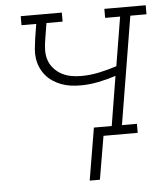

<svg xmlns="http://www.w3.org/2000/svg" viewBox="-52 -576 703 805"><g transform="rotate(-5 300.0 -174.0)"><path d="M336 182H293L330 -38H405L439 -246Q402 -234 364.5 -226.5Q327 -219 289 -219Q268 -219 247.5 -222Q227 -225 208.5 -232Q190 -239 173.5 -250Q157 -261 144.5 -276Q132 -291 124 -309Q116 -327 113 -347Q110 -367 112 -388Q114 -409 117 -430L127 -492H65V-530H238V-492H170L159 -424Q155 -402 154.5 -379.5Q154 -357 160.5 -337.5Q167 -318 181 -302Q195 -286 213.5 -276Q232 -266 253 -262Q274 -258 296 -258Q334 -258 371.5 -266Q409 -274 446 -286L480 -492H417V-530H591V-492H523L448 -38H511V0H367Z"/></g></svg>

Font: Iosevka Slab XLtExObl
Style: Regular
Weight: 200
Width: 7
Italic angle: -9°
Monospace: yes
Designer: Belleve Invis
Foundry: Belleve Invis
Version: Version 11.1.1; ttfautohint (v1.8.3)